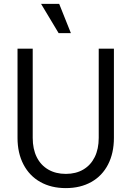

<svg xmlns="http://www.w3.org/2000/svg" viewBox="-20 -950 675 986"><path d="M70 -242V-700H148V-242Q148 -185 168.5 -143.5Q189 -102 227.5 -79.5Q266 -57 318 -57Q370 -57 408 -79.5Q446 -102 466.5 -143.5Q487 -185 487 -242V-700H565V-242Q565 -164 535 -105.5Q505 -47 449 -15.5Q393 16 318 16Q243 16 187 -15.5Q131 -47 100.5 -105.5Q70 -164 70 -242ZM191 -930H284L344 -780H281Z"/></svg>

Font: Uncut Sans Variable
Style: Regular
Weight: 400
Designer: Kasper Nordkvist
Foundry: UNCUT.wtf
Version: Version 1.303;Glyphs 3.1.2 (3151)